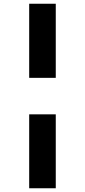

<svg xmlns="http://www.w3.org/2000/svg" viewBox="-20 -894 454 1026"><path d="M278 -874H136V-478H278ZM278 -283H136V112H278Z"/></svg>

Font: Glow Sans TC Normal
Style: Bold
Weight: 700
Designer: Ryoko NISHIZUKA (kana, bopomofo & ideographs); Paul D. Hunt (Latin, Greek & Cyrillic); Sandoll Communications, Soo-young
Version: Version 0.93